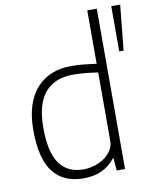

<svg xmlns="http://www.w3.org/2000/svg" viewBox="-90 -875 762 953"><g transform="rotate(-10 291.0 -399.0)"><path d="M537 -808H582L559 -580H537ZM255 10Q153 10 101 -57.5Q49 -125 49 -269Q49 -339 66 -391.5Q83 -444 114.5 -479Q146 -514 190 -532Q234 -550 289 -550Q323 -550 354 -546.5Q385 -543 416 -539V-808H464V0H422L417 -62H413Q386 -27 346.5 -8.5Q307 10 255 10ZM261 -34Q289 -34 317 -42.5Q345 -51 367 -66.5Q389 -82 402.5 -103.5Q416 -125 416 -150V-495Q385 -500 354 -503Q323 -506 289 -506Q198 -506 149 -448.5Q100 -391 100 -270Q100 -149 140.5 -91.5Q181 -34 261 -34Z"/></g></svg>

Font: Encode Sans Narrow
Style: ExtraLight
Weight: 200
Designer: Pablo Impallari, Andres Torresi
Foundry: Pablo Impallari, Andres Torresi
Version: Version 1.000; ttfautohint (v1.00) -l 8 -r 50 -G 200 -x 14 -